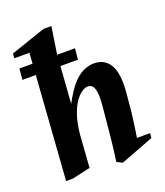

<svg xmlns="http://www.w3.org/2000/svg" viewBox="-131 -783 761 883"><g transform="rotate(-20 249.5 -341.5)"><path d="M14.1 -506 19 -560H291.1L285.9 -506ZM43.9 0 87.1 -612.1H13L15 -634.9L184.9 -693H224L204.1 -562.9L187.4 -325.9Q215.5 -379.2 241.9 -409.4Q268.2 -439.5 294.9 -452.2Q321.6 -465 348.1 -465Q402 -465 426.8 -421.1Q451.6 -377.2 442.9 -284.9Q439.2 -237.7 435.4 -202.5Q431.5 -167.2 427.2 -137.7Q423 -108.1 418 -75.1H482L480 -52L317.9 10.1L290.9 -3.9Q299.9 -65.9 305.8 -126.9Q311.6 -188 318.1 -256Q323.1 -304.4 320.1 -330Q317.1 -355.6 308.2 -365.3Q299.4 -374.9 284.9 -374.9Q272.4 -374.9 255.8 -363.9Q239.2 -352.9 223 -329.3Q206.7 -305.8 194.4 -268.1Q182 -230.5 177.1 -177.2L165.9 -20.1L76.1 0Z"/></g></svg>

Font: Ancizar Serif Light
Style: Italic
Weight: 300
Italic angle: -4°
Designer: Cesar Puertas, Viviana Monsalve, Julian Moncada, Julian Prieto, Jose Castro, Felipe Aragon, Mariel Hernandez, Sara Alarc
Version: Version 8.100